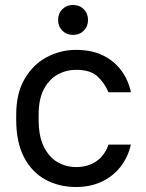

<svg xmlns="http://www.w3.org/2000/svg" viewBox="-20 -740 585 770"><path d="M285 10Q217 10 162.5 -19.5Q108 -49 76.5 -109Q45 -169 45 -260V-280Q45 -366 79 -424Q113 -482 168 -511Q223 -540 285 -540Q348 -540 393.5 -517.5Q439 -495 467 -456.5Q495 -418 505 -370H415Q399 -408 370.5 -434Q342 -460 285 -460Q246 -460 212 -441.5Q178 -423 156.5 -383.5Q135 -344 135 -280V-260Q135 -192 156.5 -150Q178 -108 212 -89Q246 -70 285 -70Q334 -70 367.5 -94Q401 -118 415 -160H505Q493 -108 462 -69.5Q431 -31 386 -10.5Q341 10 285 10ZM273 -600Q247 -600 230 -617Q213 -634 213 -660Q213 -686 230 -703Q247 -720 273 -720Q299 -720 316 -703Q333 -686 333 -660Q333 -634 316 -617Q299 -600 273 -600Z"/></svg>

Font: Golos Text
Style: Regular
Weight: 400
Designer: A.Korolkova, Vitaly Kuzmin
Foundry: ParaType Ltd
Version: Version 2.004